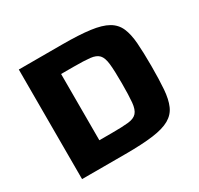

<svg xmlns="http://www.w3.org/2000/svg" viewBox="-147 -866 1081 1044"><g transform="rotate(-30 394.0 -344.0)"><path d="M86 0V-688H358Q464 -688 532 -679Q600 -670 638.5 -648Q677 -626 694 -587Q711 -548 715.5 -488.5Q720 -429 720 -344Q720 -259 715.5 -199.5Q711 -140 694 -101Q677 -62 638.5 -40Q600 -18 532 -9Q464 0 358 0ZM273 -136H351Q418 -136 455 -140Q492 -144 509 -163Q526 -182 530 -224.5Q534 -267 534 -343Q534 -421 529.5 -464Q525 -507 508 -525.5Q491 -544 454 -548Q417 -552 351 -552H273Z"/></g></svg>

Font: Saira Expanded
Style: Bold
Weight: 700
Width: 7
Designer: Hector Gatti with collaboration of the Omnibus-Type team
Foundry: Omnibus-Type
Version: Version 1.100; ttfautohint (v1.8.3)